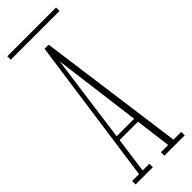

<svg xmlns="http://www.w3.org/2000/svg" viewBox="-263 -817 841 841"><g transform="rotate(-45 157.5 -397.0)"><path d="M6 0V-21.5H48.5L144 -702H169.5L262 -21.5H310V0H184V-21.5H229L151.5 -620H152.5L71 -21.5H112.5V0ZM85.5 -187V-208H217V-187ZM5.5 -773V-794.5H307.5V-773Z"/></g></svg>

Font: Imbue 48pt Thin
Style: Regular
Weight: 250
Designer: Tyler Finck
Foundry: Etcetera Type Company
Version: Version 1.102